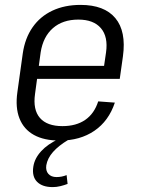

<svg xmlns="http://www.w3.org/2000/svg" viewBox="-20 -567 575 784"><path d="M224 7Q160 7 118.5 -16Q77 -39 59.5 -83.5Q42 -128 51 -191L73 -349Q82 -411 113 -455.5Q144 -500 194 -523.5Q244 -547 309 -547Q406 -547 451 -493Q496 -439 482 -337L469 -245H118L125 -298H417L401 -271L413 -353Q422 -417 392 -452Q362 -487 300 -487Q236 -487 196 -452Q156 -417 146 -353L123 -183Q114 -119 143 -85.5Q172 -52 235 -52Q291 -52 328 -77.5Q365 -103 381 -153L449 -148Q424 -73 365.5 -33Q307 7 224 7ZM195 197Q153 197 131.5 175.5Q110 154 116 114Q121 80 148 50.5Q175 21 221 0L259 4Q219 28 196.5 53.5Q174 79 169 108Q166 130 177.5 143Q189 156 211 156Q232 156 252 148L256 184Q243 189 227 193Q211 197 195 197Z"/></svg>

Font: Pathway Extreme SemiCondensed Light
Style: Italic
Weight: 300
Width: 4
Italic angle: -8°
Version: Version 1.001;gftools[0.9.26]